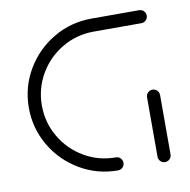

<svg xmlns="http://www.w3.org/2000/svg" viewBox="-64 -583 640 646"><g transform="rotate(-10 255.5 -259.5)"><path d="M311.1 -22.2Q311.1 -13 304.6 -6.5Q298.1 0 288.9 0Q218.5 0 159.1 -35Q99.6 -70 64.6 -129.4Q29.6 -188.9 29.6 -259.3Q29.6 -329.6 64.6 -389.1Q99.6 -448.5 159.1 -483.5Q218.5 -518.5 288.9 -518.5H451.9Q461.1 -518.5 467.6 -512Q474.1 -505.6 474.1 -496.3Q474.1 -487 467.6 -480.6Q461.1 -474.1 451.9 -474.1H288.9Q230.7 -474.1 181.3 -445.2Q131.9 -416.3 103 -366.9Q74.1 -317.4 74.1 -259.3Q74.1 -201.1 103 -151.7Q131.9 -102.2 181.3 -73.3Q230.7 -44.4 288.9 -44.4Q298.1 -44.4 304.6 -38Q311.1 -31.5 311.1 -22.2ZM449.6 0Q440.4 0 433.9 -6.5Q427.4 -13 427.4 -22.2V-225.2Q427.4 -234.4 433.9 -240.9Q440.4 -247.4 449.6 -247.4Q458.9 -247.4 465.4 -240.9Q471.9 -234.4 471.9 -225.2V-22.2Q471.9 -13 465.4 -6.5Q458.9 0 449.6 0Z"/></g></svg>

Font: 26F Galaxy Hebrew
Style: Regular
Weight: 400
Designer: C₂₉H₂₅N₃O₅
Version: Version 1.000